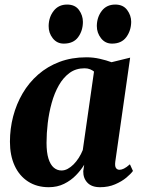

<svg xmlns="http://www.w3.org/2000/svg" viewBox="-20 -790 605 821"><path d="M473 -99Q470.5 -79.5 475.8 -71.8Q481 -64 491 -64Q499.5 -64 510.2 -69.2Q521 -74.5 535.5 -87.5L548.5 -59Q539.5 -46.5 520 -30.2Q500.5 -14 472 -1.8Q443.5 10.5 408 10.5Q372 10.5 353.8 -8.8Q335.5 -28 336 -58L340 -85.5Q326.5 -63 305 -40.8Q283.5 -18.5 254.2 -4Q225 10.5 188.5 10.5Q137.5 10.5 100 -13.8Q62.5 -38 42.5 -81.8Q22.5 -125.5 22.5 -184Q22.5 -239.5 36.2 -292.2Q50 -345 76.8 -390.8Q103.5 -436.5 143.2 -471.2Q183 -506 234.8 -525.5Q286.5 -545 349.5 -545Q379 -545 407.2 -538.5Q435.5 -532 457 -524L536.5 -543.5ZM382 -484Q375.5 -489.5 365.2 -493.8Q355 -498 341.5 -498Q304.5 -498 277.5 -478.2Q250.5 -458.5 231.5 -425Q212.5 -391.5 201 -349.8Q189.5 -308 184.2 -264Q179 -220 179 -179.5Q179 -138 187.2 -111.8Q195.5 -85.5 210 -73.2Q224.5 -61 243 -61Q256.5 -61 269.5 -68Q282.5 -75 294.5 -87Q306.5 -99 316.8 -115Q327 -131 334 -148.5ZM252.5 -603.5Q223.5 -603.5 205.5 -626.5Q187.5 -649.5 188 -679Q188.5 -716.5 209.5 -743.5Q230.5 -770.5 267 -770.5Q301 -770.5 317.8 -747.2Q334.5 -724 334.5 -696.5Q334.5 -659 314.2 -631.2Q294 -603.5 252.5 -603.5ZM459 -603.5Q430 -603.5 412 -626.5Q394 -649.5 394 -679Q394.5 -716.5 415.2 -743.5Q436 -770.5 473 -770.5Q506.5 -770.5 523.8 -747.2Q541 -724 541 -696.5Q540.5 -659 520 -631.2Q499.5 -603.5 459 -603.5Z"/></svg>

Font: Merriweather 72pt ExtraBold
Style: Italic
Weight: 800
Italic angle: -7.8°
Version: Version 2.101